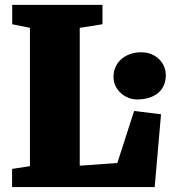

<svg xmlns="http://www.w3.org/2000/svg" viewBox="-20 -763 725 783"><path d="M29.3 -74.2 102.1 -85.4V-649.4L29.8 -664.1V-743.2H397.9V-664.1L305.2 -649.4V-87.4L458.5 -98.1L526.9 -310.5L636.7 -296.9L610.8 0H29.3ZM442.9 -450.2Q442.9 -472.7 451.7 -491Q460.4 -509.3 475.6 -522.5Q490.7 -535.6 511.5 -542.7Q532.2 -549.8 555.7 -549.8Q579.1 -549.8 597.7 -542Q616.2 -534.2 629.2 -521.2Q642.1 -508.3 649.2 -491.5Q656.2 -474.6 656.2 -456.5Q656.2 -432.6 647.7 -414.1Q639.2 -395.5 623.8 -383.1Q608.4 -370.6 586.9 -364Q565.4 -357.4 539.1 -357.4Q520.5 -357.4 503.4 -364.3Q486.3 -371.1 472.7 -383.5Q459 -396 450.9 -412.8Q442.9 -429.7 442.9 -450.2Z"/></svg>

Font: Merriweather UltraBold
Style: Regular
Weight: 900
Designer: Eben Sorkin ( sorkintype@gmail.com )
Foundry: Eben Sorkin
Version: Version 1.570; ttfautohint (v1.3) -l 8 -r 32 -G 0 -x 0 -H 60